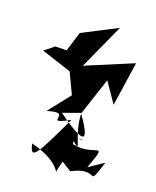

<svg xmlns="http://www.w3.org/2000/svg" viewBox="-191 -745 698 859"><g transform="rotate(20 158.5 -315.0)"><path d="M240 13C369 -54 328 70 375 -77L306 -30C361 -183 321 -81 211 -105C189 -161 320 -127 185 -139C281 -56 203 -124 198 -246C247 -178 300 -86 116 -220L199 -250L257 -426L321 -333L352 -542L132 -450L230 -666L69 -583L40 -490L-13 -489L-58 -453L85 -406L131 -309L48 -204C177 -245 39 -135 167 -205C77 -15 54 33 38 -46C231 5 161 92 194 -16Z"/></g></svg>

Font: Asimov Silicon
Style: Regular
Weight: 400
Designer: Google
Version: Version 2.000980; 2014